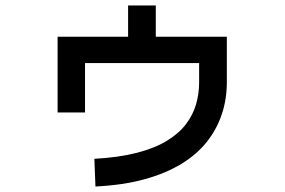

<svg xmlns="http://www.w3.org/2000/svg" viewBox="-20 -647 1040 700"><path d="M328 33 324 -68Q414 -73 479.5 -90Q545 -107 589 -134Q633 -161 658.5 -195Q684 -229 695 -267.5Q706 -306 706 -347V-417H290V-237H190V-513H807V-347Q807 -286 789 -231.5Q771 -177 735 -131Q699 -85 642 -50Q585 -15 507 6.5Q429 28 328 33ZM447 -475V-627H548V-475Z"/></svg>

Font: Murecho Thin Medium
Style: Regular
Weight: 500
Version: Version 1.010